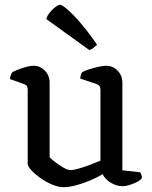

<svg xmlns="http://www.w3.org/2000/svg" viewBox="-20 -773 633 797"><path d="M246 4Q222 4 196 -7Q170 -18 147 -34.5Q124 -51 109.5 -67Q95 -83 95 -93V-400Q95 -408 92 -414.5Q89 -421 79 -424L21 -445Q23 -457 26 -464Q29 -471 32 -474Q49 -483 76 -491.5Q103 -500 119 -500Q147 -500 166.5 -479.5Q186 -459 186 -430V-120Q196 -110 212 -98Q228 -86 244.5 -76.5Q261 -67 274 -67Q286 -67 308 -73.5Q330 -80 354 -89Q378 -98 397 -106V-400Q397 -419 381 -424L313 -447Q315 -467 322 -474Q333 -480 352 -486Q371 -492 390.5 -496Q410 -500 421 -500Q449 -500 468.5 -479.5Q488 -459 488 -430V-66L561 -58Q564 -55 566.5 -48.5Q569 -42 569 -34Q563 -25 548.5 -17.5Q534 -10 517.5 -5Q501 0 490 0Q464 0 440 -14.5Q416 -29 406 -50Q385 -37 355.5 -24.5Q326 -12 296.5 -4Q267 4 246 4ZM351 -565 172 -694Q176 -708 187 -721.5Q198 -735 210 -744Q222 -753 229 -753Q238 -753 261.5 -732.5Q285 -712 317 -674.5Q349 -637 383 -587Q378 -583 369.5 -575.5Q361 -568 351 -565Z"/></svg>

Font: Texturina
Style: Regular
Weight: 400
Designer: Guillermo Torres Carreño
Foundry: Omnibus-Type
Version: Version 1.002; ttfautohint (v1.8.3)